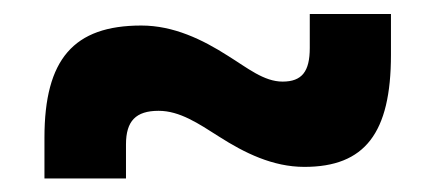

<svg xmlns="http://www.w3.org/2000/svg" viewBox="-20 -484 626 276"><path d="M43.9 -227.5H161.1V-276.4C161.1 -310.1 175.3 -324.7 208 -324.7C238.3 -324.7 265.1 -306.6 294.9 -287.6C331.5 -264.2 372.1 -244.1 417.5 -244.1C504.4 -244.1 542 -292.5 542 -405.3V-463.9H425.3V-415C425.3 -381.3 414.1 -366.7 386.2 -366.7C359.4 -366.7 335.9 -386.2 307.6 -403.8C271 -427.2 229.5 -447.3 183.1 -447.3C85.9 -447.3 43.9 -398.9 43.9 -286.1Z"/></svg>

Font: Cascadia Mono SemiBold
Style: Regular
Weight: 600
Monospace: yes
Designer: Aaron Bell
Foundry: Saja Typeworks
Version: Version 2404.023